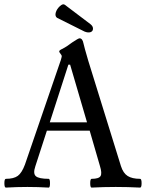

<svg xmlns="http://www.w3.org/2000/svg" viewBox="-22 -853 673 876"><path d="M363.8 -709 237.8 -772Q228 -779.8 232.4 -795.7Q236.8 -811.5 251 -824.7Q265.1 -837.9 273.9 -831.1L390.1 -743.2Q402.8 -733.4 402.3 -721.7Q401.9 -710 390.9 -706.3Q379.9 -702.6 363.8 -709ZM4.9 2.9Q-2 2.9 -2 -17.1Q-2 -37.1 4.9 -37.1Q40.5 -37.1 59.1 -50.5Q77.6 -64 91.8 -102.1L255.9 -580.1Q259.8 -593.8 259.8 -597.2Q259.8 -600.6 253.9 -607.9Q248 -615.2 248 -618.2Q248 -624 264.2 -630.9Q280.8 -639.2 307.1 -659.2Q335.4 -678.2 340.8 -678.2Q354.5 -678.2 358.9 -654.8Q361.3 -642.1 380.9 -575.2L529.8 -95.2Q540 -63 560.5 -50Q581.1 -37.1 617.2 -37.1Q624 -37.1 624 -17.1Q624 2.9 617.2 2.9Q561.5 0 505.9 0Q450.2 0 396 2.9Q389.6 2.9 389.6 -17.1Q389.6 -37.1 396 -37.1Q429.2 -37.1 436.8 -49.8Q444.3 -62.5 434.1 -95.2L387.2 -256.8H191.9L139.2 -94.2Q127.9 -61 141.6 -49.1Q155.3 -37.1 200.2 -37.1Q206.1 -37.1 206.1 -17.1Q206.1 2.9 200.2 2.9Q150.4 0 103 0Q54.7 0 4.9 2.9ZM205.1 -294.9H375L297.9 -558.1H290Z"/></svg>

Font: Junicode SmCond Medium
Style: Regular
Weight: 500
Width: 4
Designer: Peter S. Baker
Version: Version 2.206